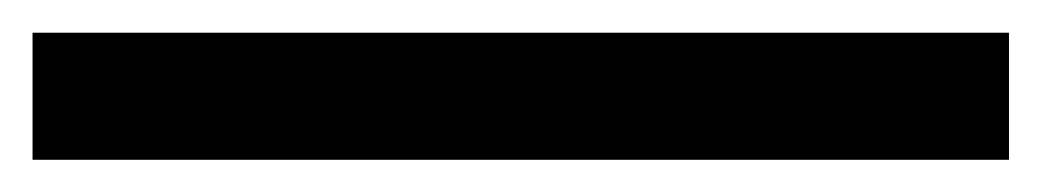

<svg xmlns="http://www.w3.org/2000/svg" viewBox="-20 102 640 118"><path d="M0 122.1H600.1V200.2H0Z"/></svg>

Font: LT Wave
Style: Regular
Weight: 400
Designer: Daniel Lyons
Version: Version 2.5 (Glyphs App)